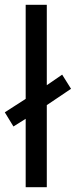

<svg xmlns="http://www.w3.org/2000/svg" viewBox="-29 -831 316 800"><path d="M78 -51V-336L27 -304L-9 -363L78 -419V-811H166V-476L230 -520L267 -461L166 -393V-51Z"/></svg>

Font: Noto Sans Tamil UI
Style: Regular
Weight: 400
Designer: Jelle Bosma - Monotype Design Team
Foundry: Monotype Imaging Inc.
Version: Version 2.004